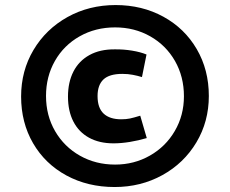

<svg xmlns="http://www.w3.org/2000/svg" viewBox="-20 -732 914 764"><path d="M436 12.2Q329.1 12.2 244.1 -33.9Q159.2 -80.1 111.6 -162.1Q64 -244.1 64 -348.1Q64 -450.2 113.3 -533.2Q162.6 -616.2 248.5 -664.1Q334.5 -711.9 439.9 -711.9Q545.4 -711.9 630.1 -665.5Q714.8 -619.1 762.9 -536.6Q811 -454.1 811 -350.1Q811 -248.5 761.5 -165.5Q711.9 -82.5 626.2 -35.2Q540.5 12.2 436 12.2ZM438 -77.1Q513.7 -77.1 576.4 -112.8Q639.2 -148.4 675.5 -210.7Q711.9 -272.9 711.9 -349.1Q711.9 -426.8 676.3 -489.3Q640.6 -551.8 577.9 -587.4Q515.1 -623 438 -623Q359.9 -623 296.9 -587.4Q233.9 -551.8 198.5 -489.5Q163.1 -427.2 163.1 -350.1Q163.1 -272.5 199.2 -210.2Q235.4 -147.9 298.1 -112.5Q360.8 -77.1 438 -77.1ZM431.6 -161.6Q375 -161.6 334.2 -184.1Q293.5 -206.5 272 -248.3Q250.5 -290 250.5 -347.7Q250.5 -404.8 272.2 -447.3Q293.9 -489.7 335.9 -512.9Q377.9 -536.1 436.5 -535.6Q471.7 -536.1 505.6 -530.5Q539.6 -524.9 563 -515.1L544.9 -425.3Q527.3 -430.7 508.3 -434.3Q489.3 -438 466.8 -438Q415 -438 391.6 -415.8Q368.2 -393.6 368.2 -349.6Q368.2 -302.7 392.3 -280Q416.5 -257.3 462.4 -257.3Q481.9 -257.3 497.1 -260.5Q512.2 -263.7 537.6 -271.5H538.1L564 -182.6Q531.2 -172.9 496.6 -167.2Q461.9 -161.6 431.6 -161.6Z"/></svg>

Font: DavidDev Light
Style: Regular
Weight: 300
Designer: David.dev
Foundry: David.dev
Version: Version 1.001;FEAKit 1.0